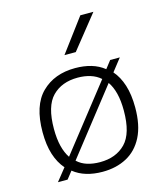

<svg xmlns="http://www.w3.org/2000/svg" viewBox="-120 -899 860 1000"><g transform="rotate(-15 310.0 -399.0)"><path d="M497 -476Q527 -442 543.2 -391Q559.5 -340 559.5 -270.5Q559.5 -175 528 -113Q496.5 -51 440.2 -20.8Q384 9.5 309.5 9.5Q263 9.5 223.5 -2.2Q184 -14 153.5 -38.5L122 1.5H70L123 -65Q92.5 -99.5 76.2 -150.5Q60 -201.5 60 -270.5Q60 -414 128.8 -481.8Q197.5 -549.5 309.5 -549.5Q356.5 -549.5 395.8 -538Q435 -526.5 465.5 -502L497.5 -543H549.5ZM309.5 -498Q223.5 -498 172.5 -446.2Q121.5 -394.5 121.5 -271.5Q121.5 -218 131.5 -178.2Q141.5 -138.5 160 -111.5L432 -458Q409 -478.5 378 -488.2Q347 -498 309.5 -498ZM309.5 -42.5Q396 -42.5 447 -94.8Q498 -147 498 -270Q498 -323.5 488 -363Q478 -402.5 459 -429.5L187.5 -83Q210.5 -61.5 241.5 -52Q272.5 -42.5 309.5 -42.5ZM274 -629 407.5 -808H478L335 -629Z"/></g></svg>

Font: Encode Sans Expanded Light
Style: Regular
Weight: 300
Width: 7
Designer: Multiple Designers
Foundry: Impallari Type
Version: Version 3.000; ttfautohint (v1.8.3) -l 8 -r 50 -G 200 -x 14 